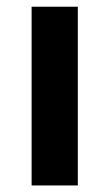

<svg xmlns="http://www.w3.org/2000/svg" viewBox="-20 -566 334 586"><path d="M76.5 0V-545.5H217.5V0Z"/></svg>

Font: Encode Sans Expanded SemiBold
Style: Regular
Weight: 600
Width: 7
Designer: Multiple Designers
Foundry: Impallari Type
Version: Version 2.000